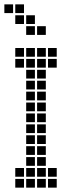

<svg xmlns="http://www.w3.org/2000/svg" viewBox="-65 -865 335 880"><path d="M55 -645V-605H95V-645ZM55 -595V-555H95V-595ZM55 -545V-505H95V-545ZM55 -495V-455H95V-495ZM55 -445V-405H95V-445ZM55 -395V-355H95V-395ZM55 -345V-305H95V-345ZM55 -295V-255H95V-295ZM55 -245V-205H95V-245ZM55 -195V-155H95V-195ZM55 -145V-105H95V-145ZM55 -95V-55H95V-95ZM55 -45V-5H95V-45ZM105 -45V-5H145V-45ZM105 -95V-55H145V-95ZM105 -145V-105H145V-145ZM105 -195V-155H145V-195ZM105 -245V-205H145V-245ZM105 -295V-255H145V-295ZM105 -345V-305H145V-345ZM105 -395V-355H145V-395ZM105 -445V-405H145V-445ZM105 -495V-455H145V-495ZM105 -545V-505H145V-545ZM105 -595V-555H145V-595ZM105 -645V-605H145V-645ZM5 -645V-605H45V-645ZM155 -645V-605H195V-645ZM5 -595V-555H45V-595ZM155 -595V-555H195V-595ZM5 -45V-5H45V-45ZM5 -95V-55H45V-95ZM155 -95V-55H195V-95ZM155 -45V-5H195V-45ZM105 -745V-705H145V-745ZM55 -795V-755H95V-795ZM5 -845V-805H45V-845ZM-45 -845V-805H-5V-845ZM5 -795V-755H45V-795ZM55 -745V-705H95V-745Z"/></svg>

Font: Nose Transport 13 Square
Style: Regular
Weight: 400
Designer: Nico Rohrbach
Foundry: Nose
Version: Version 1.400;Glyphs 3.2.3 (3260)